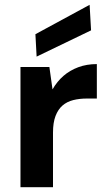

<svg xmlns="http://www.w3.org/2000/svg" viewBox="-20 -777 444 797"><path d="M65 0V-499H185L198 -406Q217 -439 243.5 -462Q270 -485 305 -498Q340 -511 382 -511V-368H341Q310 -368 284 -361.5Q258 -355 239.5 -339Q221 -323 210.5 -295.5Q200 -268 200 -227V0ZM132 -542 127 -635 352 -757 358 -651Z"/></svg>

Font: DM Sans 20pt
Style: Bold
Weight: 700
Version: Version 4.004;gftools[0.9.30]